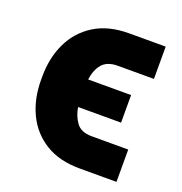

<svg xmlns="http://www.w3.org/2000/svg" viewBox="-106 -639 704 742"><g transform="rotate(20 246.0 -268.0)"><path d="M301.3 -122.6H451.7V10.3H301.3Q216.3 10.3 158.9 -25.1Q101.6 -60.5 72.3 -121.8Q43 -183.1 43 -260.7V-273.9Q43 -351.1 72.3 -412.6Q101.6 -474.1 159.2 -510Q216.8 -545.9 301.3 -545.9H451.7V-413.1H301.3Q259.8 -412.6 239.5 -389.2Q219.2 -365.7 213.4 -324.2H390.1V-210.9H213.4Q218.8 -175.8 238 -149.2Q257.3 -122.6 301.3 -122.6Z"/></g></svg>

Font: Inter Extra Bold
Style: Regular
Weight: 800
Designer: Rasmus Andersson
Foundry: rsms
Version: Version 4.000;git-3c8e0fc